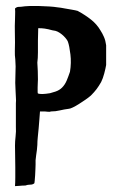

<svg xmlns="http://www.w3.org/2000/svg" viewBox="-20 -598 396 653"><path d="M324 -319Q316 -305 308.5 -295Q301 -285 289 -273Q281 -266 270 -258.5Q259 -251 248 -244Q237 -237 227.5 -232.5Q218 -228 214 -228Q198 -226 183.5 -222.5Q169 -219 154 -219Q149 -217 142 -218Q135 -219 127 -219H116Q115 -207 114 -192.5Q113 -178 111.5 -162Q110 -146 108.5 -131.5Q107 -117 107 -105Q106 -88 103 -70Q100 -52 101 -38Q101 -34 100.5 -23.5Q100 -13 99.5 -2Q99 9 98 17Q97 25 97 25Q92 30 83 30Q74 30 66 33Q55 33 47 34Q39 35 31 35Q32 23 32 6Q32 -11 32 -30Q32 -49 31.5 -68Q31 -87 31 -103Q31 -117 33 -134Q35 -151 34 -167V-247Q35 -255 34 -267.5Q33 -280 33 -288Q31 -316 32.5 -345Q34 -374 32 -396Q30 -410 30.5 -425Q31 -440 31 -454Q31 -473 30.5 -491.5Q30 -510 31 -530Q31 -540 31.5 -550Q32 -560 31 -569Q36 -574 42 -574.5Q48 -575 52 -575Q64 -577 80 -577.5Q96 -578 113.5 -577.5Q131 -577 147.5 -576Q164 -575 176 -573Q187 -572 199 -569.5Q211 -567 225 -565Q237 -563 244 -561Q270 -547 290 -531Q310 -515 322 -494Q328 -485 333.5 -472.5Q339 -460 341 -444V-377Q339 -365 334.5 -348Q330 -331 324 -319ZM218 -354Q223 -384 219.5 -413Q216 -442 211 -456Q210 -459 206.5 -464Q203 -469 197 -475Q191 -481 183.5 -486Q176 -491 169 -493L158 -495Q130 -503 110 -502Q110 -492 109.5 -481.5Q109 -471 109 -460Q109 -440 109 -420Q109 -400 107 -385Q108 -368 108.5 -356.5Q109 -345 109 -328Q109 -323 108.5 -315.5Q108 -308 108 -300.5Q108 -293 108 -287Q108 -281 109 -280Q120 -276 150 -281Q155 -282 168.5 -286.5Q182 -291 191 -300Q201 -310 207 -324.5Q213 -339 218 -354Z"/></svg>

Font: Kirang Haerang
Style: Regular
Weight: 400
Version: Version 1.00